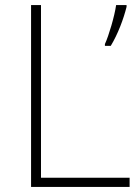

<svg xmlns="http://www.w3.org/2000/svg" viewBox="-20 -734 550 754"><path d="M102 0H489V-36H141V-714H102ZM477 -707V-714H436C430 -671 407 -593 392 -561V-554H415C443 -600 465 -659 477 -707Z"/></svg>

Font: Noto Sans Ethiopic ExtraLight
Style: Regular
Weight: 200
Designer: Monotype Design Team
Foundry: Monotype Imaging Inc.
Version: Version 2.102